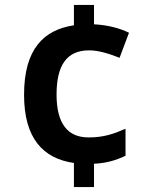

<svg xmlns="http://www.w3.org/2000/svg" viewBox="-20 -744 612 774"><path d="M359 -646V-724H278V-642C157 -624 77 -547 77 -362C77 -187 153 -105 278 -87V10H359V-84C407 -86 446 -97 486 -116V-225C438 -204 398 -190 337 -190C254 -190 208 -244 208 -363C208 -482 250 -541 339 -541C377 -541 419 -528 462 -511L500 -612C465 -629 418 -643 359 -646Z"/></svg>

Font: Noto Kufi Arabic SemiBold
Style: Regular
Weight: 600
Designer: Monotype Design Team, David Williams, Khaled Hosny
Foundry: Google LLC
Version: Version 2.109